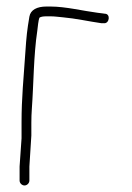

<svg xmlns="http://www.w3.org/2000/svg" viewBox="-20 -546 403 588"><path d="M55 22C62.9 22 70 14.9 70 7V-36L76 -131V-170C76 -184.7 76.5 -198.8 77.5 -212.5C83.1 -289.1 82.8 -376.3 94.2 -451.7C95.8 -462.8 97.2 -484.3 101 -492C105 -494.7 112 -496 122 -496H135C147.1 -496 159.8 -494.1 172.5 -493C212.2 -489.5 252 -480.4 290 -475H297C315.3 -471.9 319.7 -504 301 -504L294 -505L278 -507C236.6 -512.2 180.7 -526 135 -526H122C93.6 -526 73.5 -516 70 -495C63.1 -453.9 61.2 -438.4 57.4 -382.4C52.2 -303.9 46 -247.9 46 -171V-122.5L40 -36V7C40 14.9 47.1 22 55 22Z"/></svg>

Font: MewTooHand
Style: Condensed
Weight: 400
Designer: Mew Too, Robert Jablonski
Version: Version 0.77